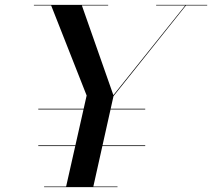

<svg xmlns="http://www.w3.org/2000/svg" viewBox="-20 -770 872 790"><path d="M251.5 0 336.5 -377 189.5 -750H316L446.5 -378.5L742.5 -748H745.5L447 -374.5L363.5 0ZM161.5 0V-2.5H463.5V0ZM137.5 -169V-172H577.5V-169ZM137.5 -319.5V-322.5H577.5V-319.5ZM119.5 -747.5V-750H425V-747.5ZM622.5 -747.5V-750H832.5V-747.5Z"/></svg>

Font: Bodoni Moda 72pt Medium
Style: Italic
Weight: 500
Italic angle: -13°
Designer: Owen Earl
Foundry: indestructible type
Version: Version 2.004